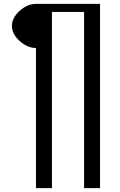

<svg xmlns="http://www.w3.org/2000/svg" viewBox="-20 -770 623 998"><path d="M500 -750V208H417V-708H250V208H167V-520.5Q123 -520.5 82.5 -556.6Q42 -592.8 42 -635.7Q42 -677.7 82.5 -713.9Q123 -750 167 -750Z"/></svg>

Font: okolaks
Style: Regular
Weight: 500
Version: Version 000.6.0